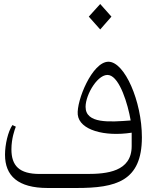

<svg xmlns="http://www.w3.org/2000/svg" viewBox="-20 -938 740 958"><path d="M536 -855 480 -918 423 -855 480 -791ZM521 -630C440 -630 361 -435 368 -366C376 -289 502 -255 637 -276V-209C637 -81 512 -70 414 -70H178C76 -70 37 -111 37 -193C37 -246 53 -291 59 -306L42 -314C20 -282 5 -217 5 -166C5 -61 69 0 218 0H362C558 0 688 -33 688 -253C688 -432 602 -630 521 -630ZM407 -405C407 -468 472 -576 525 -563C578 -550 618 -419 632 -337C527 -329 407 -320 407 -405Z"/></svg>

Font: Kawkab Mono Light
Style: Regular
Weight: 300
Monospace: yes
Designer: Abdullah Arif
Foundry: Abdullah Arif
Version: Version 1.000;PS 000.500;hotconv 1.0.88;makeotf.lib2.5.64775